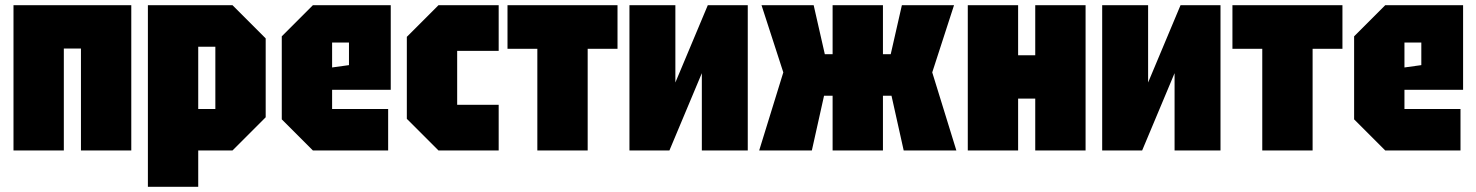

<svg xmlns="http://www.w3.org/2000/svg" viewBox="-20 -580 5690 740"><path d="M32 0V-560H486V0H292V-393H226V0Z M550 140V-560H876L1004 -432V-128L876 0H744V140ZM810 -400H744V-160H810Z M1066 -120V-440L1186 -560H1486V-234H1260V-160H1476V0H1186ZM1260 -320 1325 -329V-416H1260Z M1548 -122V-438L1670 -560H1902V-384H1742V-176H1902V0H1670Z M2245 0V-392H2360V-560H1936V-392H2051V0Z M2862 0H2685V-298L2560 0H2406V-560H2583V-262L2708 -560H2862Z M3383 0H3189V-211H3156L3109 0H2906L2999 -301L2915 -560H3116L3159 -371H3189V-560H3383V-371H3413L3456 -560H3657L3573 -301L3666 0H3463L3416 -211H3383Z M3710 0V-560H3904V-367H3970V-560H4164V0H3970V-200H3904V0Z M4684 0H4507V-298L4382 0H4228V-560H4405V-262L4530 -560H4684Z M5039 0V-392H5154V-560H4730V-392H4845V0Z M5199 -120V-440L5319 -560H5619V-234H5393V-160H5609V0H5319ZM5393 -320 5458 -329V-416H5393Z"/></svg>

Font: Tektur Condensed ExtraBold
Style: Regular
Weight: 800
Width: 3
Designer: Adam Jagosz
Foundry: Adam Jagosz
Version: Version 1.005;gftools[0.9.30]